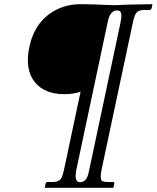

<svg xmlns="http://www.w3.org/2000/svg" viewBox="-20 -666 750 920"><path d="M467.3 144Q456.5 193.8 470.2 201.7Q477.5 205.1 494.1 206.1H523.4Q528.3 207.5 527.8 212.9L523.4 233.9H194.3L198.7 212.9Q201.7 206.5 206.1 206.1H235.4Q265.6 205.1 275.4 184.6Q281.7 171.4 287.6 143.1L366.2 -227.1Q338.9 -215.3 286.6 -214.8Q193.8 -214.8 146.5 -272.9Q98.6 -333 120.1 -439Q147 -566.4 248.5 -618.7Q302.2 -646 367.2 -646Q414.1 -646 485.8 -642.6Q519 -641.1 529.3 -641.1L599.1 -644L710.4 -646L706.1 -625Q703.1 -619.1 698.2 -618.2H669.4Q637.2 -618.2 626.5 -592.8Q621.6 -580.6 616.2 -556.2ZM362.8 207Q389.6 207 400.4 176.3Q404.3 164.6 408.2 145L557.1 -556.2Q568.8 -610.4 549.8 -614.7Q545.9 -615.2 541 -616.2Q510.3 -616.2 498 -569.3Q496.6 -562.5 494.6 -553.2L346.7 143.1Q333 207 362.8 207Z"/></svg>

Font: Linux Libertine Slanted O
Style: Bold Slanted
Weight: 700
Designer: Philipp H. Poll
Foundry: Philipp H. Poll
Version: Version 5.0.0